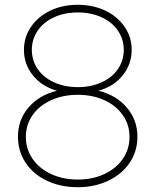

<svg xmlns="http://www.w3.org/2000/svg" viewBox="-20 -768 649 802"><path d="M55 -197Q55 -268 99.5 -319.5Q144 -371 218 -389Q156 -406 118 -452.5Q80 -499 80 -560Q80 -613 109.5 -656Q139 -699 190 -723.5Q241 -748 305 -748Q369 -748 420 -723.5Q471 -699 500.5 -656Q530 -613 530 -560Q530 -499 492 -452.5Q454 -406 391 -389Q465 -371 509.5 -319Q554 -267 554 -197Q554 -136 521.5 -88Q489 -40 432 -13Q375 14 305 14Q234 14 177 -12.5Q120 -39 87.5 -87.5Q55 -136 55 -197ZM497 -560Q497 -604 472.5 -640Q448 -676 404 -696Q360 -716 305 -716Q250 -716 206 -696Q162 -676 137.5 -640Q113 -604 113 -560Q113 -515 137.5 -479.5Q162 -444 206 -424Q250 -404 305 -404Q360 -404 404 -424Q448 -444 472.5 -479.5Q497 -515 497 -560ZM521 -196Q521 -247 493 -287Q465 -327 416 -349.5Q367 -372 305 -372Q243 -372 193.5 -349.5Q144 -327 116 -287Q88 -247 88 -196Q88 -145 116 -104.5Q144 -64 193.5 -41Q243 -18 305 -18Q367 -18 416 -41Q465 -64 493 -104.5Q521 -145 521 -196Z"/></svg>

Font: LINE Seed Sans TH App Thin
Style: Regular
Weight: 250
Designer: Dalton Maag Ltd | Thai characters by Cadson Demak Co.,Ltd.
Foundry: Dalton Maag Ltd
Version: Version 1.003